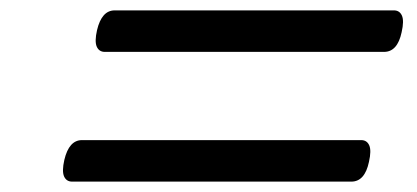

<svg xmlns="http://www.w3.org/2000/svg" viewBox="-20 -623 803 370"><path d="M182 -523Q171 -523 166.5 -533Q162 -543 167 -565Q176 -603 201 -603H739Q750 -603 754.5 -593Q759 -583 754 -561Q746 -523 720 -523ZM119 -273Q108 -273 103.5 -283Q99 -293 104 -315Q113 -353 138 -353H676Q687 -353 691.5 -343Q696 -333 691 -311Q683 -273 657 -273Z"/></svg>

Font: Playwrite DE SAS
Style: Regular
Weight: 400
Designer: Veronika Burian, José Scaglione
Foundry: TypeTogether
Version: Version 1.002